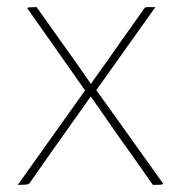

<svg xmlns="http://www.w3.org/2000/svg" viewBox="-20 -520 508 540"><path d="M30 0 223 -271 232 -279Q232 -279 246.5 -299.5Q261 -320 282.5 -350Q304 -380 324 -409L385 -495Q387 -498 388.5 -499Q390 -500 396 -500Q402 -500 417 -500L247 -261L240 -255Q240 -255 229.5 -240.5Q219 -226 202.5 -202.5Q186 -179 166 -151Q146 -123 127 -96L64 -6Q62 -3 59 -2Q56 -1 49.5 -0.5Q43 0 30 0ZM410 0 341 -98Q322 -124 303 -151.5Q284 -179 268 -202Q252 -225 242 -239Q232 -253 232 -253L224 -259L58 -495Q57 -497 57.5 -498Q58 -499 64 -499.5Q70 -500 83 -500L149 -407Q169 -379 190 -349.5Q211 -320 225 -299.5Q239 -279 239 -279L247 -272L435 -9Q439 -5 438.5 -3Q438 -1 431.5 -0.5Q425 0 410 0Z"/></svg>

Font: Yanone Kaffeesatz ExtraLight ExtraLight
Style: Regular
Weight: 250
Version: Version 2.003